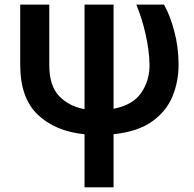

<svg xmlns="http://www.w3.org/2000/svg" viewBox="-20 -565 825 818"><path d="M66.1 -545.5H190V-287.6Q190 -198.9 232.4 -155.2Q274.9 -111.5 340.2 -100.1V-545.5H463.8V-101.6Q546.2 -117.5 581.7 -169.6Q617.2 -221.6 617.2 -288.4Q616.1 -349.1 600.5 -418.3Q584.9 -487.6 560.7 -545.5H678.6Q703.5 -502.5 722.1 -433.6Q740.8 -364.7 740.8 -288.4Q740.8 -217 714.5 -153.6Q688.2 -90.2 627.5 -47.1Q566.8 -3.9 463.8 6.7V233H340.2V7.1Q214.1 -6 140.1 -77.2Q66.1 -148.4 66.1 -289.1Z"/></svg>

Font: Inter UI Semi Bold
Style: Regular
Weight: 600
Designer: Rasmus Andersson
Foundry: rsms
Version: 3.2;8d6f07862